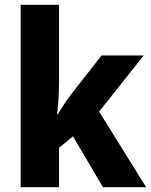

<svg xmlns="http://www.w3.org/2000/svg" viewBox="-20 -873 629 800"><path d="M226 -533V-853H66V-93H226V-257L284 -305L409 -93H589L393 -408L579 -642H403L275 -478C256 -454 238 -424 220 -396H218C223 -440 226 -487 226 -533Z"/></svg>

Font: Noto Sans Kannada UI SemiCondensed ExtraBold
Style: Regular
Weight: 800
Width: 4
Designer: Jelle Bosma - Monotype Design Team
Foundry: Monotype Imaging Inc.
Version: Version 2.005